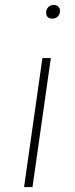

<svg xmlns="http://www.w3.org/2000/svg" viewBox="-20 -754 301 774"><path d="M191 -679Q166 -679 166 -704Q166 -716 174.5 -725Q183 -734 197 -734Q208 -734 215 -727.5Q222 -721 222 -710Q222 -697 213.5 -688Q205 -679 191 -679ZM185 -520 111 0H77L151 -520Z"/></svg>

Font: Fira Sans UltraLight
Style: Italic
Weight: 200
Italic angle: -8°
Designer: Carrois Corporate & Edenspiekermann AG
Foundry: Carrois Corporate GbR & Edenspiekermann AG
Version: Version 4.203;PS 004.203;hotconv 1.0.88;makeotf.lib2.5.64775